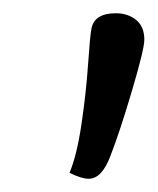

<svg xmlns="http://www.w3.org/2000/svg" viewBox="-20 -755 238 290"><path d="M118 -711Q122 -735 155 -735Q173 -735 185.5 -725Q198 -715 198 -695Q198 -681 179.5 -618.5Q161 -556 147 -520Q134 -485 114 -485Q103 -485 85 -494Q96 -520 103 -567Q110 -614 113 -657.5Q116 -701 118 -711Z"/></svg>

Font: Overlock
Style: Italic
Weight: 400
Designer: Dario Muhafara
Foundry: Dario Manuel Muhafara
Version: Version 1.002